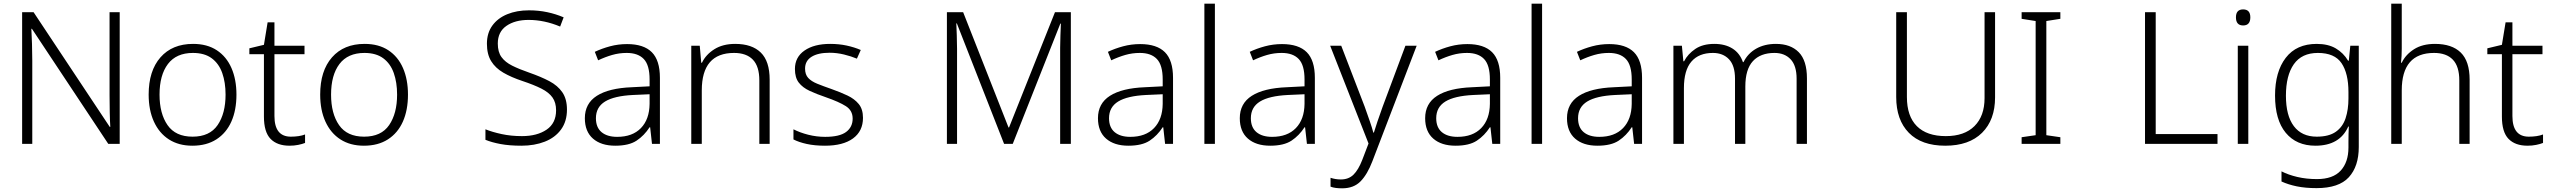

<svg xmlns="http://www.w3.org/2000/svg" viewBox="-20 -846 13833 1041"><path d="M629 -66H567L153 -690H150Q152 -651 153.5 -607.5Q155 -564 155 -517V-66H100V-780H162L575 -158H578Q576 -189 575 -237Q574 -285 574 -327V-780H629Z M1262 -333Q1262 -249 1234.5 -187Q1207 -125 1153.5 -90.5Q1100 -56 1023 -56Q949 -56 896 -90Q843 -124 814.5 -186.5Q786 -249 786 -333Q786 -462 850 -535Q914 -608 1027 -608Q1103 -608 1155.5 -573.5Q1208 -539 1235 -477Q1262 -415 1262 -333ZM845 -333Q845 -230 888.5 -167.5Q932 -105 1024 -105Q1117 -105 1160 -168Q1203 -231 1203 -333Q1203 -399 1185 -450Q1167 -501 1128 -530Q1089 -559 1026 -559Q936 -559 890.5 -499Q845 -439 845 -333Z M1557 -105Q1579 -105 1599 -108Q1619 -111 1634 -117V-71Q1619 -65 1597 -60.5Q1575 -56 1550 -56Q1483 -56 1447 -93Q1411 -130 1411 -214V-552H1332V-584L1411 -603L1431 -725H1468V-598H1631V-552H1468V-217Q1468 -105 1557 -105Z M2192 -333Q2192 -249 2164.5 -187Q2137 -125 2083.5 -90.5Q2030 -56 1953 -56Q1879 -56 1826 -90Q1773 -124 1744.5 -186.5Q1716 -249 1716 -333Q1716 -462 1780 -535Q1844 -608 1957 -608Q2033 -608 2085.5 -573.5Q2138 -539 2165 -477Q2192 -415 2192 -333ZM1775 -333Q1775 -230 1818.5 -167.5Q1862 -105 1954 -105Q2047 -105 2090 -168Q2133 -231 2133 -333Q2133 -399 2115 -450Q2097 -501 2058 -530Q2019 -559 1956 -559Q1866 -559 1820.5 -499Q1775 -439 1775 -333Z M3054 -252Q3054 -188 3022 -144Q2990 -100 2934 -78Q2878 -56 2807 -56Q2742 -56 2694 -65Q2646 -74 2612 -88V-145Q2649 -130 2700 -119Q2751 -108 2810 -108Q2892 -108 2943.5 -143Q2995 -178 2995 -248Q2995 -290 2975.5 -317.5Q2956 -345 2915.5 -365.5Q2875 -386 2812 -407Q2752 -427 2709 -452Q2666 -477 2643 -514.5Q2620 -552 2620 -609Q2620 -667 2649.5 -707.5Q2679 -748 2730.5 -769Q2782 -790 2848 -790Q2900 -790 2947 -780Q2994 -770 3036 -752L3017 -702Q2931 -738 2846 -738Q2772 -738 2725.5 -705.5Q2679 -673 2679 -610Q2679 -564 2699 -536.5Q2719 -509 2757 -490Q2795 -471 2850 -452Q2913 -430 2958.5 -406Q3004 -382 3029 -345.5Q3054 -309 3054 -252Z M3380 -607Q3470 -607 3514 -563Q3558 -519 3558 -424V-66H3515L3505 -156H3502Q3473 -111 3431.5 -83.5Q3390 -56 3316 -56Q3239 -56 3195 -94.5Q3151 -133 3151 -205Q3151 -285 3216 -326.5Q3281 -368 3405 -373L3502 -378V-415Q3502 -493 3470.5 -526Q3439 -559 3378 -559Q3337 -559 3299 -548Q3261 -537 3223 -519L3205 -565Q3243 -583 3287.5 -595Q3332 -607 3380 -607ZM3412 -331Q3310 -326 3260.5 -295.5Q3211 -265 3211 -205Q3211 -155 3241.5 -129.5Q3272 -104 3326 -104Q3409 -104 3455 -151.5Q3501 -199 3502 -283V-335Z M3966 -608Q4057 -608 4105 -561Q4153 -514 4153 -414V-66H4097V-410Q4097 -486 4062 -522.5Q4027 -559 3960 -559Q3785 -559 3785 -356V-66H3728V-598H3774L3782 -506H3786Q3807 -550 3853 -579Q3899 -608 3966 -608Z M4659 -207Q4659 -135 4605 -95.5Q4551 -56 4453 -56Q4397 -56 4354 -65.5Q4311 -75 4282 -90V-145Q4317 -127 4362 -115.5Q4407 -104 4454 -104Q4532 -104 4567.5 -130.5Q4603 -157 4603 -203Q4603 -247 4566 -270.5Q4529 -294 4457 -319Q4407 -336 4369.5 -353.5Q4332 -371 4311 -398Q4290 -425 4290 -472Q4290 -536 4342 -572Q4394 -608 4481 -608Q4529 -608 4570.5 -599Q4612 -590 4647 -575L4626 -528Q4595 -541 4556 -550.5Q4517 -560 4478 -560Q4415 -560 4380 -538Q4345 -516 4345 -474Q4345 -442 4362 -423.5Q4379 -405 4411 -392Q4443 -379 4489 -363Q4537 -346 4575 -328Q4613 -310 4636 -282Q4659 -254 4659 -207Z M5424 -66 5168 -719H5165Q5166 -691 5167.5 -655.5Q5169 -620 5169 -581V-66H5114V-780H5202L5448 -155H5451L5700 -780H5786V-66H5728V-587Q5728 -620 5729.5 -654.5Q5731 -689 5732 -718H5729L5471 -66Z M6162 -607Q6252 -607 6296 -563Q6340 -519 6340 -424V-66H6297L6287 -156H6284Q6255 -111 6213.5 -83.5Q6172 -56 6098 -56Q6021 -56 5977 -94.5Q5933 -133 5933 -205Q5933 -285 5998 -326.5Q6063 -368 6187 -373L6284 -378V-415Q6284 -493 6252.5 -526Q6221 -559 6160 -559Q6119 -559 6081 -548Q6043 -537 6005 -519L5987 -565Q6025 -583 6069.5 -595Q6114 -607 6162 -607ZM6194 -331Q6092 -326 6042.5 -295.5Q5993 -265 5993 -205Q5993 -155 6023.5 -129.5Q6054 -104 6108 -104Q6191 -104 6237 -151.5Q6283 -199 6284 -283V-335Z M6567 -66H6510V-826H6567Z M6931 -607Q7021 -607 7065 -563Q7109 -519 7109 -424V-66H7066L7056 -156H7053Q7024 -111 6982.5 -83.5Q6941 -56 6867 -56Q6790 -56 6746 -94.5Q6702 -133 6702 -205Q6702 -285 6767 -326.5Q6832 -368 6956 -373L7053 -378V-415Q7053 -493 7021.5 -526Q6990 -559 6929 -559Q6888 -559 6850 -548Q6812 -537 6774 -519L6756 -565Q6794 -583 6838.5 -595Q6883 -607 6931 -607ZM6963 -331Q6861 -326 6811.5 -295.5Q6762 -265 6762 -205Q6762 -155 6792.5 -129.5Q6823 -104 6877 -104Q6960 -104 7006 -151.5Q7052 -199 7053 -283V-335Z M7192 -598H7252L7379 -268Q7395 -223 7407 -188.5Q7419 -154 7426 -127H7429Q7444 -177 7476 -266L7600 -598H7661L7421 28Q7394 99 7357 137Q7320 175 7257 175Q7238 175 7222.5 173Q7207 171 7194 166V118Q7206 122 7220 124.5Q7234 127 7250 127Q7292 127 7318.5 101Q7345 75 7366 21L7400 -68Z M7936 -607Q8026 -607 8070 -563Q8114 -519 8114 -424V-66H8071L8061 -156H8058Q8029 -111 7987.5 -83.5Q7946 -56 7872 -56Q7795 -56 7751 -94.5Q7707 -133 7707 -205Q7707 -285 7772 -326.5Q7837 -368 7961 -373L8058 -378V-415Q8058 -493 8026.5 -526Q7995 -559 7934 -559Q7893 -559 7855 -548Q7817 -537 7779 -519L7761 -565Q7799 -583 7843.5 -595Q7888 -607 7936 -607ZM7968 -331Q7866 -326 7816.5 -295.5Q7767 -265 7767 -205Q7767 -155 7797.5 -129.5Q7828 -104 7882 -104Q7965 -104 8011 -151.5Q8057 -199 8058 -283V-335Z M8341 -66H8284V-826H8341Z M8705 -607Q8795 -607 8839 -563Q8883 -519 8883 -424V-66H8840L8830 -156H8827Q8798 -111 8756.5 -83.5Q8715 -56 8641 -56Q8564 -56 8520 -94.5Q8476 -133 8476 -205Q8476 -285 8541 -326.5Q8606 -368 8730 -373L8827 -378V-415Q8827 -493 8795.5 -526Q8764 -559 8703 -559Q8662 -559 8624 -548Q8586 -537 8548 -519L8530 -565Q8568 -583 8612.5 -595Q8657 -607 8705 -607ZM8737 -331Q8635 -326 8585.5 -295.5Q8536 -265 8536 -205Q8536 -155 8566.5 -129.5Q8597 -104 8651 -104Q8734 -104 8780 -151.5Q8826 -199 8827 -283V-335Z M9609 -608Q9688 -608 9732.5 -563Q9777 -518 9777 -421V-66H9721V-419Q9721 -490 9688.5 -524.5Q9656 -559 9601 -559Q9525 -559 9484 -514.5Q9443 -470 9443 -377V-66H9387V-419Q9387 -490 9354.5 -524.5Q9322 -559 9267 -559Q9191 -559 9150.5 -512Q9110 -465 9110 -368V-66H9053V-598H9099L9107 -514H9111Q9131 -553 9171.5 -580.5Q9212 -608 9275 -608Q9333 -608 9373 -583Q9413 -558 9430 -509H9433Q9456 -556 9501.5 -582Q9547 -608 9609 -608Z M10797 -318Q10797 -196 10726.5 -126Q10656 -56 10527 -56Q10398 -56 10329.5 -126Q10261 -196 10261 -320V-780H10319V-320Q10319 -216 10373 -162Q10427 -108 10530 -108Q10631 -108 10685.5 -162.5Q10740 -217 10740 -314V-780H10797Z M11151 -66H10941V-102L11017 -113V-732L10941 -744V-780H11151V-744L11075 -732V-113L11151 -102Z M11610 -66V-780H11668V-119H12003V-66Z M12142 -795Q12181 -795 12181 -752Q12181 -708 12142 -708Q12103 -708 12103 -752Q12103 -795 12142 -795ZM12170 -598V-66H12113V-598Z M12541 -608Q12603 -608 12644.5 -583.5Q12686 -559 12711 -517H12715L12723 -598H12769V-49Q12769 56 12715 115Q12661 174 12540 174Q12480 174 12433.5 164.5Q12387 155 12350 138V83Q12387 102 12436 113.5Q12485 125 12542 125Q12629 125 12671 79Q12713 33 12713 -46V-77Q12713 -98 12713.5 -119.5Q12714 -141 12715 -160H12712Q12666 -56 12534 -56Q12431 -56 12373 -126Q12315 -196 12315 -328Q12315 -457 12373 -532.5Q12431 -608 12541 -608ZM12547 -559Q12460 -559 12417 -498Q12374 -437 12374 -327Q12374 -219 12417 -162Q12460 -105 12541 -105Q12607 -105 12644.5 -131.5Q12682 -158 12697.5 -205Q12713 -252 12713 -312V-347Q12713 -448 12675.5 -503.5Q12638 -559 12547 -559Z M13002 -583Q13002 -562 13001 -543Q13000 -524 12998 -506H13002Q13023 -550 13068.5 -579Q13114 -608 13182 -608Q13274 -608 13322 -561Q13370 -514 13370 -414V-66H13314V-410Q13314 -486 13279 -522.5Q13244 -559 13177 -559Q13002 -559 13002 -356V-66H12945V-826H13002Z M13691 -105Q13713 -105 13733 -108Q13753 -111 13768 -117V-71Q13753 -65 13731 -60.5Q13709 -56 13684 -56Q13617 -56 13581 -93Q13545 -130 13545 -214V-552H13466V-584L13545 -603L13565 -725H13602V-598H13765V-552H13602V-217Q13602 -105 13691 -105Z"/></svg>

Font: Noto Sans Malayalam UI Light
Style: Regular
Weight: 300
Designer: Jelle Bosma - Monotype Design Team
Foundry: Monotype Imaging Inc.
Version: Version 2.104; ttfautohint (v1.8.4.7-5d5b)